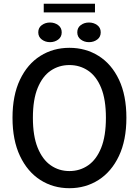

<svg xmlns="http://www.w3.org/2000/svg" viewBox="-20 -1005 750 1036"><path d="M354.5 10.5Q267 10.5 197.5 -34Q128 -78.5 87.8 -163.5Q47.5 -248.5 47.5 -369.5Q47.5 -490.5 87.8 -575Q128 -659.5 197.5 -703.2Q267 -747 354.5 -747Q442.5 -747 512.2 -703.2Q582 -659.5 622 -575Q662 -490.5 662 -369.5Q662 -248.5 621.8 -163.5Q581.5 -78.5 511.8 -34Q442 10.5 354.5 10.5ZM354.5 -82Q411 -82 455.8 -113Q500.5 -144 526 -207.5Q551.5 -271 551.5 -369.5Q551.5 -468 525.8 -531Q500 -594 455.2 -624Q410.5 -654 354.5 -654Q298.5 -654 254 -624Q209.5 -594 183.5 -531Q157.5 -468 157.5 -369.5Q157.5 -271 183.5 -207.2Q209.5 -143.5 254 -112.8Q298.5 -82 354.5 -82ZM250 -777.5Q224.5 -777.5 205.5 -791.8Q186.5 -806 186.5 -830.5Q186.5 -855.5 205.5 -869.5Q224.5 -883.5 250 -883.5Q275 -883.5 294 -869.5Q313 -855.5 313 -830.5Q313 -805.5 294 -791.5Q275 -777.5 250 -777.5ZM460 -777.5Q434.5 -777.5 415.8 -791.8Q397 -806 397 -830.5Q397 -855.5 415.8 -869.5Q434.5 -883.5 460 -883.5Q485.5 -883.5 504.5 -869.5Q523.5 -855.5 523.5 -830.5Q523.5 -805.5 504.5 -791.5Q485.5 -777.5 460 -777.5ZM216 -938V-985H492.5V-938Z"/></svg>

Font: Epilogue Medium
Style: Regular
Weight: 500
Designer: Tyler Finck
Foundry: Etcetera Type Co
Version: Version 2.111; ttfautohint (v1.8.3)